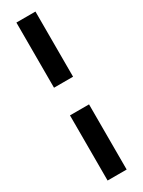

<svg xmlns="http://www.w3.org/2000/svg" viewBox="-266 -835 807 1082"><g transform="rotate(-30 137.5 -294.0)"><path d="M75 -204H199V220H75ZM75 -808H199V-384H75Z"/></g></svg>

Font: Encode Sans Narrow
Style: SemiBold
Weight: 600
Designer: Pablo Impallari, Andres Torresi
Foundry: Pablo Impallari, Andres Torresi
Version: Version 1.000; ttfautohint (v1.00) -l 8 -r 50 -G 200 -x 14 -